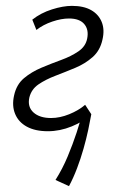

<svg xmlns="http://www.w3.org/2000/svg" viewBox="-20 -440 397 654"><path d="M143 7Q100 7 71.5 -8.5Q43 -24 31.5 -52Q20 -80 28 -115Q36 -152 61.5 -173.5Q87 -195 121.5 -209.5Q156 -224 189 -236Q222 -248 247 -265Q272 -282 277 -309Q283 -339 267 -358Q251 -377 215 -377Q189 -377 158 -366.5Q127 -356 104 -338L90 -373Q119 -396 157 -408Q195 -420 225 -420Q265 -420 290.5 -405.5Q316 -391 326.5 -365Q337 -339 329 -305Q321 -268 295.5 -245.5Q270 -223 236.5 -209Q203 -195 169 -182Q135 -169 111 -152.5Q87 -136 80 -108Q73 -76 94 -57Q115 -38 154 -38Q184 -38 216 -51Q248 -64 270 -83L291 -51Q265 -26 224.5 -9.5Q184 7 143 7ZM215 194 169 173Q193 135 210.5 93Q228 51 241 11.5Q254 -28 262 -61L291 -51Q287 -28 280.5 2.5Q274 33 264.5 66.5Q255 100 242.5 133Q230 166 215 194Z"/></svg>

Font: Ysabeau Office Light
Style: Italic
Weight: 300
Italic angle: -12°
Designer: Christian Thalmann (Catharsis Fonts)
Version: Version 2.001;gftools[0.9.30]; featfreeze: tnum,lnum,ss02